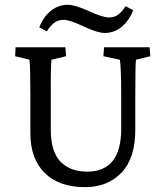

<svg xmlns="http://www.w3.org/2000/svg" viewBox="-20 -770 688 799"><path d="M502.9 -744.1 534.2 -727.5Q517.1 -683.6 486.1 -658.2Q455.1 -632.8 416 -632.8Q385.7 -632.8 327.6 -660.2Q269.5 -687.5 246.1 -687.5Q222.2 -687.5 206.8 -676Q191.4 -664.6 174.8 -639.6L143.6 -656.2Q160.6 -700.2 191.7 -725.1Q222.7 -750 261.7 -750Q292 -750 350.3 -723.6Q408.7 -697.3 432.6 -697.3Q455.6 -697.3 471.2 -708.7Q486.8 -720.2 502.9 -744.1ZM44.9 -573.2H252L254.9 -536.1L194.3 -521.5Q190.4 -486.3 191.4 -377.9V-227.5Q191.9 -138.7 231.9 -97.2Q272 -55.7 342.8 -55.7Q484.4 -55.7 484.4 -234.4V-360.4Q484.4 -496.1 478.5 -521.5L410.2 -536.1L413.1 -573.2H602.5L605.5 -536.1L545.9 -521.5Q543 -503.9 543 -360.4V-229.5Q543 -111.3 485.4 -51.3Q427.7 8.8 333 8.8Q226.1 8.8 166.3 -50Q106.4 -108.9 106.4 -215.8V-377.9Q106.4 -498 102.5 -521.5L43 -536.1Z"/></svg>

Font: Crimson Pro
Style: Regular
Weight: 400
Designer: Jacques Le Bailly
Foundry: Baron von Fonthausen
Version: Version 1.003